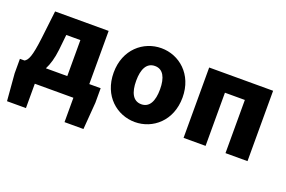

<svg xmlns="http://www.w3.org/2000/svg" viewBox="-100 -923 2172 1459"><g transform="rotate(20 986.5 -193.0)"><path d="M182 0H494V197H647L664 -22V-139H572V-569H139L113 -347C94 -188 75 -154 48 -139H11V-22L29 197H182ZM221 -139C243 -181 259 -236 267 -306L280 -430H394V-139Z M995 14C1139 14 1273 -96 1273 -285C1273 -473 1139 -583 995 -583C850 -583 716 -473 716 -285C716 -96 850 14 995 14ZM995 -130C928 -130 898 -190 898 -285C898 -379 928 -439 995 -439C1061 -439 1091 -379 1091 -285C1091 -190 1061 -130 995 -130Z M1385 0H1563V-430H1724V0H1902V-569H1385Z"/></g></svg>

Font: Noto Sans HK Black
Style: Regular
Weight: 900
Designer: Ryoko NISHIZUKA 西塚涼子 (kana, bopomofo & ideographs); Paul D. Hunt (Latin, Greek & Cyrillic); Sandoll Communications 산돌커뮤니
Foundry: Adobe
Version: Version 2.004;hotconv 1.0.118;makeotfexe 2.5.65603